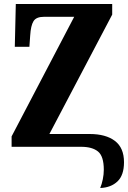

<svg xmlns="http://www.w3.org/2000/svg" viewBox="-20 -734 642 960"><path d="M499 115Q499 47 470 23.5Q441 0 386 0H38V-52L351 -650H200Q161 -650 147.5 -628Q134 -606 131 -557L127 -500H54L59 -714H541V-661L227 -64H428Q509 -64 554.5 -29.5Q600 5 600 77Q600 142 567.5 173Q535 204 481 206Q489 187 494 162.5Q499 138 499 115Z"/></svg>

Font: Noto Serif CondBlack
Style: Regular
Weight: 900
Width: 3
Designer: Monotype Design Team
Foundry: Monotype Imaging Inc.
Version: Version 1.001